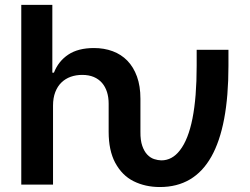

<svg xmlns="http://www.w3.org/2000/svg" viewBox="-20 -747 1011 777"><path d="M627.1 9.9Q568.2 9.9 521 -13.5Q474.1 -36.6 446 -88.8Q419.7 -138.5 419.7 -213.8V-327.4Q419.7 -353.3 413 -374.6Q406.2 -396 392.9 -411.4Q379.6 -426.8 359.6 -435.4Q339.5 -443.9 312.5 -443.9Q287.6 -443.9 266.2 -436.3Q244.7 -428.6 228.7 -413.2Q212.7 -397.7 203.7 -374.3Q194.6 -350.9 194.6 -319.6V0H66.1V-727.3H191.8V-452.8H198.2Q216.3 -499.3 256.2 -525.9Q296.2 -552.6 360.4 -552.6Q401.3 -552.6 435.9 -539.8Q470.5 -527 495.4 -501.4Q520.2 -475.9 534.3 -437.3Q548.3 -398.8 548.3 -347.3V-213.8Q547.9 -179 555.8 -156.6Q563.6 -134.2 576 -121.3Q588.4 -108.3 603.5 -103.3Q618.6 -98.4 632.8 -98Q676.8 -98 708.1 -138.8Q775.9 -225.5 775.9 -480.8V-545.5H904.5V-480.8Q904.5 9.9 627.1 9.9Z"/></svg>

Font: Linik Sans SemiBold
Style: Regular
Weight: 600
Designer: Fonts by Rasmus Andersson / Changes by Cristiano Sobral with parts from Marc Monis
Foundry: rsms
Version: Version 3.020; ttfautohint (v1.6)